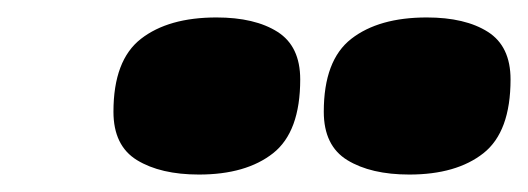

<svg xmlns="http://www.w3.org/2000/svg" viewBox="-20 -737 605 220"><path d="M449 -537Q405 -537 378 -553.5Q351 -570 351 -609Q351 -668 382.5 -692.5Q414 -717 469 -717Q513 -717 539 -700.5Q565 -684 565 -646Q565 -586 534 -561.5Q503 -537 449 -537ZM208 -537Q164 -537 137 -553.5Q110 -570 110 -609Q110 -668 141.5 -692.5Q173 -717 228 -717Q272 -717 298 -700.5Q324 -684 324 -646Q324 -586 293 -561.5Q262 -537 208 -537Z"/></svg>

Font: Work Sans Black
Style: Italic
Weight: 900
Italic angle: -13°
Designer: Wei Huang
Foundry: Wei Huang
Version: Version 2.009; ttfautohint (v1.8.3)